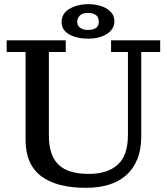

<svg xmlns="http://www.w3.org/2000/svg" viewBox="-20 -894 802 923"><path d="M659 -239Q659 -175 640 -128.5Q621 -82 586.5 -51.5Q552 -21 503 -6Q454 9 394 9Q252 9 177.5 -47.5Q103 -104 103 -222V-644H12V-700H296V-644H215V-243Q215 -191 228 -155.5Q241 -120 265.5 -98.5Q290 -77 326 -67.5Q362 -58 408 -58Q496 -58 545.5 -102Q595 -146 595 -246V-644H514V-700H750V-644H659V-239ZM276 -788Q276 -829 314 -851.5Q352 -874 407 -874Q429 -874 451 -869Q473 -864 490.5 -854Q508 -844 519 -828.5Q530 -813 530 -791Q530 -771 520 -756Q510 -741 492.5 -730Q475 -719 452.5 -713.5Q430 -708 406 -708Q348 -708 312 -729Q276 -750 276 -788ZM351 -788Q351 -771 365.5 -760.5Q380 -750 400 -750Q429 -750 442 -760Q455 -770 455 -787Q455 -813 440 -822.5Q425 -832 404 -832Q377 -832 364 -819.5Q351 -807 351 -788Z"/></svg>

Font: PT Serif Caption
Style: Regular
Weight: 400
Designer: A.Korolkova, O.Umpeleva, V.Yefimov
Foundry: ParaType Ltd
Version: Version 1.000W OFL